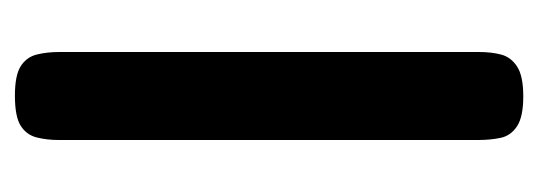

<svg xmlns="http://www.w3.org/2000/svg" viewBox="-258 -472 739 264"><g transform="rotate(-90 112.0 -339.5)"><path d="M112 10Q84 10 71 1.5Q58 -7 55 -21Q52 -35 52 -52V-629Q52 -645 55.5 -659Q59 -673 71.5 -681Q84 -689 113 -689Q141 -689 153.5 -681Q166 -673 169.5 -659Q173 -645 173 -628V-51Q173 -34 169.5 -20.5Q166 -7 153 1.5Q140 10 112 10Z"/></g></svg>

Font: Fredoka Light Medium
Style: Regular
Weight: 500
Version: Version 2.001